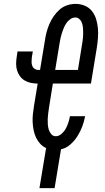

<svg xmlns="http://www.w3.org/2000/svg" viewBox="-20 -763 540 988"><path d="M183 205 217 0H220Q201 -8 187.5 -22.5Q174 -37 165.5 -55Q157 -73 153 -93.5Q149 -114 148 -135Q147 -156 149.5 -177Q152 -198 155 -219L174 -333Q156 -333 139 -336.5Q122 -340 107.5 -348.5Q93 -357 83 -370.5Q73 -384 68 -400Q63 -416 63 -434Q63 -452 66 -470L70 -498H149L144 -470Q143 -458 142.5 -447Q142 -436 145.5 -425.5Q149 -415 158 -409Q167 -403 178 -403H186L211 -554Q214 -576 219.5 -597Q225 -618 234 -639Q243 -660 256 -679Q269 -698 286.5 -713.5Q304 -729 326 -736Q348 -743 369 -743Q394 -743 416.5 -733.5Q439 -724 453.5 -705.5Q468 -687 475 -663.5Q482 -640 484 -616Q486 -592 484 -566.5Q482 -541 478 -516L448 -333H252L232 -208Q230 -194 228 -179.5Q226 -165 225.5 -151Q225 -137 226 -123Q227 -109 231 -96Q235 -83 244 -72.5Q253 -62 267 -62Q283 -62 297 -74.5Q311 -87 319 -102Q327 -117 332 -133Q337 -149 340 -165H418Q413 -138 403.5 -112.5Q394 -87 379 -63Q364 -39 342 -19.5Q320 0 294 5L261 205ZM381 -403 401 -527Q403 -538 404.5 -548.5Q406 -559 407 -569.5Q408 -580 408 -591Q408 -602 407.5 -612.5Q407 -623 405 -633Q403 -643 398.5 -652Q394 -661 386 -667Q378 -673 367 -673Q354 -673 342 -664.5Q330 -656 322 -644.5Q314 -633 308.5 -620Q303 -607 299 -594.5Q295 -582 292 -569Q289 -556 287 -543L264 -403Z"/></svg>

Font: Iosevka Curly Oblique
Style: Regular
Weight: 400
Italic angle: -9°
Monospace: yes
Designer: Belleve Invis
Foundry: Belleve Invis
Version: Version 11.1.0; ttfautohint (v1.8.3)